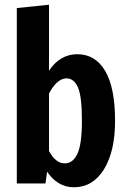

<svg xmlns="http://www.w3.org/2000/svg" viewBox="-20 -775 536 811"><path d="M466 -265Q466 -135 419 -59.5Q372 16 292 16Q257 16 228 -1.5Q199 -19 179 -50L172 0H51V-741L187 -755V-476Q208 -509 238.5 -527.5Q269 -546 306 -546Q383 -546 424.5 -475Q466 -404 466 -265ZM326 -265Q326 -369 309 -406.5Q292 -444 261 -444Q240 -444 221 -426.5Q202 -409 187 -380V-137Q215 -85 254 -85Q288 -85 307 -125.5Q326 -166 326 -265Z"/></svg>

Font: Fira Sans Extra Condensed SemiBold
Style: Regular
Weight: 600
Width: 1
Designer: Carrois Corporate & Edenspiekermann AG
Foundry: Carrois Corporate GbR & Edenspiekermann AG
Version: Version 4.203